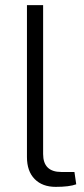

<svg xmlns="http://www.w3.org/2000/svg" viewBox="-20 -720 327 748"><path d="M148 -700V-120Q148 -50 219 -50H270L277 -2Q250 8 197 8Q145 8 115 -22.5Q85 -53 85 -108V-700Z"/></svg>

Font: Exo 2.0 Light
Style: Regular
Weight: 300
Designer: Natanael Gama
Version: Version 1.001;PS 001.001;hotconv 1.0.70;makeotf.lib2.5.58329